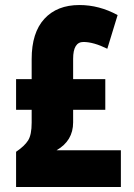

<svg xmlns="http://www.w3.org/2000/svg" viewBox="-20 -795 535 764"><path d="M296 -775Q375 -775 448 -735L407 -601Q352 -628 312 -628Q271 -628 271 -561V-480H399V-358H271V-308Q271 -235 205 -197H461V-51H44V-191Q78 -214 92 -236.5Q106 -259 106 -307V-358H44V-480H106V-560Q106 -665 156.5 -720Q207 -775 296 -775Z"/></svg>

Font: Noto Sans Tamil UI ExtraCondensed Black
Style: Regular
Weight: 900
Width: 2
Designer: Jelle Bosma - Monotype Design Team
Foundry: Monotype Imaging Inc.
Version: Version 2.004; ttfautohint (v1.8.4.7-5d5b)